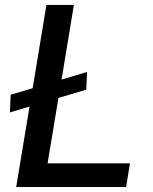

<svg xmlns="http://www.w3.org/2000/svg" viewBox="-20 -747 610 767"><path d="M170.1 -94.5 213.4 -355.8 324.6 -388.8 327.8 -459.5 225.9 -429 275.2 -727.3H165.5L110.4 -394.5L22.7 -368.6L19.5 -297.9L98 -321.4L44.7 0H483.7L499.3 -94.5Z"/></svg>

Font: TID UI Medium
Style: Italic
Weight: 500
Italic angle: -9.39999°
Designer: The TID Project Authors
Foundry: Bakken & Bæck
Version: Version 1.001;hotconv 1.0.109;makeotfexe 2.5.65596